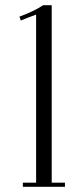

<svg xmlns="http://www.w3.org/2000/svg" viewBox="-20 -719 284 739"><path d="M68 -16V0H230V-16H179V-699H146C123 -683 88 -667 55 -655L60 -640C66 -643 101 -656 119 -663V-16Z"/></svg>

Font: Emberly
Style: Regular
Weight: 400
Designer: Rajesh Rajput
Foundry: Rajesh Rajput
Version: Version 1.000